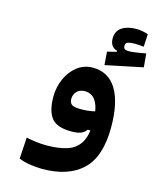

<svg xmlns="http://www.w3.org/2000/svg" viewBox="-125 -705 844 1029"><g transform="rotate(15 297.0 -190.5)"><path d="M208 237.8Q173.3 237.8 138.4 231.9Q103.5 226.1 78.1 215.3L85.4 97.2Q114.3 103 140.4 106.4Q166.5 109.9 199.2 109.9Q265.6 109.9 312.3 94.7Q358.9 79.6 383.3 40Q407.7 0.5 407.7 -71.8Q407.7 -133.3 395.5 -166.3Q383.3 -199.2 364.3 -211.7Q345.2 -224.1 324.7 -224.1Q294.9 -224.1 278.6 -207.3Q262.2 -190.4 262.2 -164.6Q262.2 -145 274.4 -135Q286.6 -125 328.6 -125Q360.8 -125 387.7 -130.4Q414.6 -135.7 453.1 -145L446.8 -28.3H389.6Q381.3 -13.7 361.8 -5.1Q342.3 3.4 307.1 3.4Q225.6 3.4 196 -35.6Q166.5 -74.7 166.5 -151.4Q166.5 -205.6 187.5 -252.4Q208.5 -299.3 245.8 -328.1Q283.2 -356.9 332 -356.9Q418.5 -356.9 463.4 -283.7Q508.3 -210.4 508.3 -73.2Q508.3 90.8 430.4 164.3Q352.5 237.8 208 237.8ZM387.2 -386.2 381.8 -459.5 466.8 -480 461.9 -438.5 432.6 -465.8V-477.5Q392.6 -489.7 392.6 -535.2Q392.6 -577.1 423.3 -597.4Q454.1 -617.7 502 -617.7Q519 -617.7 537.8 -614.3Q556.6 -610.8 568.8 -606L564.9 -535.6Q553.7 -537.1 540.5 -538.1Q527.3 -539.1 519 -539.1Q490.7 -539.1 477.3 -534.4Q463.9 -529.8 463.9 -514.2Q463.9 -500.5 471.4 -496.1Q479 -491.7 495.1 -491.7Q510.7 -491.7 538.1 -496.1Q565.4 -500.5 587.4 -504.4L594.2 -429.2Z"/></g></svg>

Font: Cascadia Mono
Style: Regular
Weight: 400
Monospace: yes
Designer: Aaron Bell
Foundry: Saja Typeworks
Version: Version 2404.023